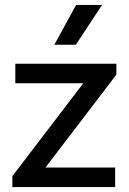

<svg xmlns="http://www.w3.org/2000/svg" viewBox="-20 -757 521 777"><path d="M30 -44 317 -420H42V-499H451V-455L164 -79H446V0H30ZM288 -737H393L287 -576H200Z"/></svg>

Font: Bai Jamjuree Medium
Style: Regular
Weight: 500
Version: Version 1.000; ttfautohint (v1.6)